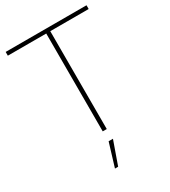

<svg xmlns="http://www.w3.org/2000/svg" viewBox="-222 -813 1020 1152"><g transform="rotate(-30 288.0 -237.0)"><path d="M568 -704V-678H302V0H274V-678H8V-704ZM305 69 248 230H226L275 69Z"/></g></svg>

Font: Prodigy Sans ExtraLight
Style: Regular
Weight: 200
Designer: Wei Huang
Foundry: Wei Huang
Version: Version 1.003; ttfautohint (v1.8.3)